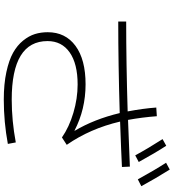

<svg xmlns="http://www.w3.org/2000/svg" viewBox="30 -924 939 1040"><g transform="rotate(90 500.0 -404.5)"><path d="M734 -815 770 -835Q808 -777 858 -686L822 -667Q783 -739 734 -815ZM862 -834 899 -854Q949 -774 989 -700L952 -681Q904 -769 862 -834ZM584 -626Q568 -711 563 -781L610 -784Q616 -704 630 -628Q800 -634 883 -638L885 -595Q807 -591 639 -585Q677 -423 765 -296L725 -270Q669 -309 591.5 -332Q514 -355 438 -355Q326 -355 264.5 -312Q203 -269 203 -192Q203 2 520 2Q634 2 752 -20L760 23Q641 45 520 45Q436 45 371 31Q306 17 266 -5.5Q226 -28 200.5 -59.5Q175 -91 165 -123.5Q155 -156 155 -193Q155 -289 229 -343.5Q303 -398 437 -398Q573 -398 688 -338L689 -339Q626 -445 593 -583Q326 -575 97 -575V-618Q322 -618 584 -626Z"/></g></svg>

Font: M PLUS 1p Light
Style: Regular
Weight: 300
Version: Version 1.061